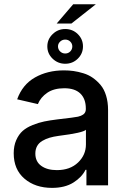

<svg xmlns="http://www.w3.org/2000/svg" viewBox="-20 -891 609 923"><path d="M230 12.2Q149.4 12.2 97.7 -32Q45.9 -76.2 45.9 -154.3Q45.9 -189.9 58.1 -217.5Q70.3 -245.1 89.1 -261.7Q107.9 -278.3 137.2 -290Q166.5 -301.8 192.9 -307.1Q219.2 -312.5 254.9 -316.9Q340.8 -326.7 355 -330.1Q386.2 -337.4 391.1 -356Q392.6 -360.4 392.6 -366.7V-369.1Q392.6 -416 366.2 -441.4Q339.8 -466.8 289.1 -466.8Q239.3 -466.8 207.3 -445.1Q175.3 -423.3 162.1 -390.6L62.5 -413.6Q87.9 -484.4 148.2 -518.6Q208.5 -552.7 287.6 -552.7Q311 -552.7 333.5 -549.6Q356 -546.4 380.9 -538.8Q405.8 -531.2 426.3 -516.8Q446.8 -502.4 463.6 -482.4Q480.5 -462.4 490 -431.4Q499.5 -400.4 499.5 -362.3V0H395.5V-74.7H391.1Q373.5 -39.1 332.8 -13.4Q292 12.2 230 12.2ZM253.4 -73.2Q316.9 -73.2 355 -109.6Q393.1 -146 393.1 -196.8V-267.1Q378.4 -252.4 261.7 -237.8Q236.8 -234.4 218 -228.8Q199.2 -223.1 183.1 -213.6Q167 -204.1 158.4 -188.7Q149.9 -173.3 149.9 -152.8Q149.9 -114.3 178.2 -93.8Q206.5 -73.2 253.4 -73.2ZM293.5 -584.5Q258.3 -584.5 232.9 -608.9Q207.5 -633.3 207.5 -668Q207.5 -702.1 232.9 -726.8Q258.3 -751.5 293.5 -751.5Q329.1 -751.5 354 -727.1Q378.9 -702.6 378.9 -668Q378.9 -633.3 354 -608.9Q329.1 -584.5 293.5 -584.5ZM252.4 -777.8 332 -870.6H440.9L323.2 -777.8ZM293.5 -633.8Q308.1 -633.8 317.9 -643.8Q327.6 -653.8 327.6 -668Q327.6 -681.2 317.9 -690.9Q308.1 -700.7 293.5 -700.7Q279.3 -700.7 269 -690.9Q258.8 -681.2 258.8 -668Q258.8 -653.8 269 -643.8Q279.3 -633.8 293.5 -633.8Z"/></svg>

Font: Karasuma Gothic
Style: Regular
Weight: 500
Designer: Rasmus Andersson / Ryoko Nishizuka
Foundry: Genbu
Version: Version 1.00